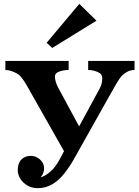

<svg xmlns="http://www.w3.org/2000/svg" viewBox="-20 -855 720 993"><path d="M390.1 -835 479 -748 250 -606.9 221.2 -633.8ZM7.8 -540H335V-493.2Q319.3 -493.2 306.6 -490.5Q293.9 -487.8 284.2 -483.9Q274.9 -480.5 269.5 -474.4Q264.2 -468.3 264.2 -459Q264.2 -445.3 268.1 -432.4Q272 -419.4 279.8 -403.8L389.2 -201.2L490.2 -387.2Q500 -404.3 504.4 -418Q508.8 -431.6 508.8 -449.2Q508.8 -469.2 494.1 -478Q481.9 -484.9 466.8 -489Q451.7 -493.2 436 -493.2V-540H675.8V-493.2Q657.2 -493.2 641.1 -485.4Q625 -477.5 613.8 -466.8Q600.1 -453.6 584 -425.8Q567.9 -397.9 542 -352.1L359.9 -27.8Q337.4 11.2 310.5 44.7Q283.7 78.1 250 98.1Q216.3 118.2 173.8 118.2Q146.5 118.2 123.3 105.2Q100.1 92.3 85.9 70.8Q71.8 49.3 71.8 24.9Q71.8 8.3 75.7 -3.9Q79.6 -16.1 85.9 -24.9Q95.2 -36.1 108.6 -42.5Q122.1 -48.8 140.1 -48.8Q157.2 -48.8 172.6 -40.3Q188 -31.7 198 -17.1Q208 -2.4 208 15.1Q208 29.3 203.6 40.3Q199.2 51.3 189.9 62Q212.9 56.6 240.5 32.7Q268.1 8.8 292 -37.1L311 -73.2L116.2 -417Q105.5 -435.5 93.3 -451.4Q81.1 -467.3 68.8 -474.1Q56.2 -481.4 40.5 -487.1Q24.9 -492.7 7.8 -493.2Z"/></svg>

Font: BIZ UDPMincho
Style: Bold
Weight: 700
Designer: TypeBank Co., Ltd.
Foundry: Morisawa Inc.
Version: Version 1.06